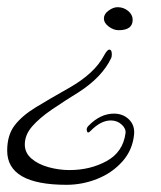

<svg xmlns="http://www.w3.org/2000/svg" viewBox="-28 -308 449 534"><path d="M302 -224Q288 -224 274.5 -234Q261 -244 261 -257Q261 -269 274 -278.5Q287 -288 299 -288Q316 -288 328.5 -277.5Q341 -267 341 -253Q341 -224 302 -224ZM157 206Q-8 206 -8 111Q-8 68 12.5 41Q33 14 71.5 -9.5Q110 -33 165 -64Q235 -104 261 -153Q270 -170 276 -170Q283 -170 283 -157Q283 -153 282.5 -150.5Q282 -148 281 -146Q256 -94 193 -53Q151 -27 116.5 -3.5Q82 20 61.5 43.5Q41 67 41 94Q41 117 59.5 133Q78 149 107 157Q136 165 165 165Q223 165 268.5 140Q314 115 321 63Q323 50 310.5 38.5Q298 27 280 27Q252 27 223 57Q216 64 214 57Q211 49 218 42Q251 8 289 8Q314 8 330.5 24Q347 40 345 65Q341 109 312.5 141Q284 173 242.5 189.5Q201 206 157 206Z"/></svg>

Font: Alex Brush
Style: Regular
Weight: 400
Designer: Robert E. Leuschke
Foundry: Robert E. Leuschke
Version: Version 1.111; ttfautohint (v1.8.4.7-5d5b)